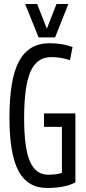

<svg xmlns="http://www.w3.org/2000/svg" viewBox="-20 -925 430 955"><path d="M27 -340Q27 -534 75.5 -622Q124 -710 226 -710Q290 -710 341 -691L328 -626Q281 -641 234 -641Q164 -641 132 -569.5Q100 -498 100 -337Q100 -188 129 -122Q158 -56 219 -56Q262 -56 288 -65V-294H199V-361H355V-18Q330 -4 293.5 3Q257 10 215 10Q117 10 72 -74.5Q27 -159 27 -340ZM320 -905 254 -739H172L105 -905H165L213 -782L261 -905Z"/></svg>

Font: Georama Condensed
Style: Regular
Weight: 400
Width: 3
Designer: Jean-Baptiste Levee
Foundry: Production Type
Version: Version 1.000